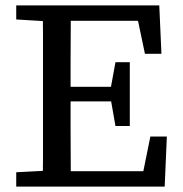

<svg xmlns="http://www.w3.org/2000/svg" viewBox="-20 -690 678 710"><path d="M40 0V-53L174 -60H187V0ZM138 0Q139 -52 139 -103.5Q139 -155 139 -207Q139 -259 139 -311V-360Q139 -411 139 -463Q139 -515 139 -567Q139 -619 138 -670H242Q242 -619 241.5 -567.5Q241 -516 241 -464Q241 -412 241 -360V-317Q241 -263 241 -209.5Q241 -156 241.5 -104Q242 -52 242 0ZM187 0V-57H544L503 -22L536 -185H597L589 0ZM191 -315V-369H430V-315ZM407 -224 388 -332V-356L407 -460H460V-224ZM40 -618V-670H187V-610H174ZM516 -491 483 -648 524 -613H187V-670H569L577 -491Z"/></svg>

Font: Source Serif 4
Style: Regular
Weight: 400
Designer: Frank Grießhammer
Foundry: Adobe Systems Incorporated
Version: Version 4.004;hotconv 1.0.116;makeotfexe 2.5.65601